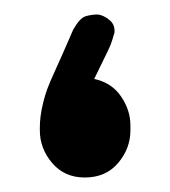

<svg xmlns="http://www.w3.org/2000/svg" viewBox="-20 -245 235 265"><path d="M110 -136Q134 -131 147 -112Q160 -93 160 -72V-65Q160 -40 143 -20Q126 0 97 0Q69 0 52 -20Q35 -40 35 -65V-70Q35 -76 36 -84.5Q37 -93 40 -105Q42 -113 45 -121.5Q48 -130 56.5 -148.5Q65 -167 81 -204Q90 -220 98 -222.5Q106 -225 115 -225Q123 -224 131 -217.5Q139 -211 138 -200Q137 -197 135 -190Q133 -183 129 -175Z"/></svg>

Font: Beiruti
Style: Bold
Weight: 700
Designer: Arlette Boutros
Foundry: Boutros
Version: Version 1.41